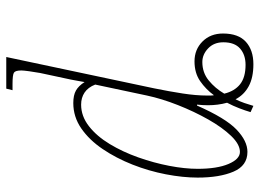

<svg xmlns="http://www.w3.org/2000/svg" viewBox="-128 -672 829 613"><g transform="rotate(-90 286.5 -365.5)"><path d="M397 -159Q435 -159 460.5 -133.5Q486 -108 486 -68Q486 -19 459.5 5Q433 29 388 29Q345 29 317.5 14Q290 -1 276 -28Q269 -14 264 0.5Q259 15 255 29L235 20Q240 3 247.5 -16.5Q255 -36 265 -55Q257 -84 257 -116Q257 -124 257.5 -133Q258 -142 259 -151H256Q216 -60 179.5 -25Q143 10 108 10Q64 10 45 -34.5Q26 -79 26 -149Q26 -196 36.5 -250.5Q47 -305 67.5 -357Q88 -409 117 -452Q146 -495 183 -520.5Q220 -546 264 -546Q289 -546 304 -537.5Q319 -529 331 -510Q333 -521 335 -532.5Q337 -544 339 -554L360 -652Q363 -668 365.5 -686.5Q368 -705 368 -712Q368 -731 361 -735.5Q354 -740 325 -740H305L310 -760H411L311 -288Q301 -239 294.5 -196.5Q288 -154 288 -120Q288 -114 288 -108Q288 -102 289 -97Q308 -123 334 -141Q360 -159 397 -159ZM108 -14Q132 -14 159 -42Q186 -70 211.5 -115Q237 -160 257.5 -212Q278 -264 288 -311L323 -476Q314 -499 297.5 -510Q281 -521 259 -521Q222 -521 190 -496Q158 -471 133 -429.5Q108 -388 90.5 -338.5Q73 -289 63.5 -239.5Q54 -190 54 -149Q54 -87 69.5 -50.5Q85 -14 108 -14ZM386 4Q418 4 438 -13.5Q458 -31 458 -67Q458 -97 438.5 -115.5Q419 -134 395 -134Q361 -134 336 -113.5Q311 -93 294 -64Q302 -31 324 -13.5Q346 4 386 4Z"/></g></svg>

Font: Noto Serif ExtraCondensed Thin
Style: Italic
Weight: 100
Width: 2
Italic angle: -12°
Designer: Monotype Design Team
Foundry: Monotype Imaging Inc.
Version: Version 2.013